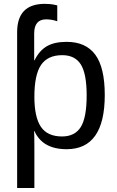

<svg xmlns="http://www.w3.org/2000/svg" viewBox="-20 -751 596 979"><path d="M514.2 -266.6Q514.2 9.8 319.8 9.8Q197.8 9.8 155.8 -82H153.3Q155.3 -78.6 155.3 1V207.5H67.4V-586.9Q67.4 -731.4 208.5 -731.4Q221.7 -731.4 235.4 -730.2Q249 -729 272 -723.6V-642.6Q244.1 -652.3 215.3 -652.3Q154.3 -652.3 154.3 -580.1V-443.4H156.2Q179.7 -492.2 218.3 -514.9Q256.8 -537.6 319.8 -537.6Q417.5 -537.6 465.8 -472.2Q514.2 -406.7 514.2 -266.6ZM421.9 -264.6Q421.9 -375 392.1 -422.4Q362.3 -469.7 297.4 -469.7Q223.1 -469.7 189.2 -419.7Q155.3 -369.6 155.3 -257.8Q155.3 -153.8 188.5 -104.5Q221.7 -55.2 296.4 -55.2Q361.8 -55.2 391.8 -103.3Q421.9 -151.4 421.9 -264.6Z"/></svg>

Font: Arimo
Style: Regular
Weight: 400
Designer: Steve Matteson
Foundry: Monotype Imaging Inc.
Version: Version 1.33